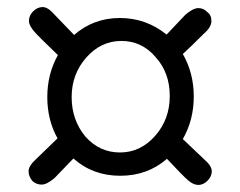

<svg xmlns="http://www.w3.org/2000/svg" viewBox="-20 -566 681 544"><path d="M498 -413Q529 -359 529 -292.5Q529 -226 498 -172L558 -115Q580 -96 580 -81Q580 -66 568 -54Q556 -42 542 -42Q528 -42 513 -55Q498 -68 453 -116Q398 -68 320.5 -68Q243 -68 188 -117L135 -62Q113 -43 98 -43Q83 -43 72 -53Q61 -66 61 -81Q61 -96 82 -115L143 -174Q114 -226 114 -291Q114 -356 144 -410Q84 -468 82 -471Q62 -492 62 -507Q62 -522 74 -534Q86 -546 101 -546Q116 -546 135 -524L190 -467Q245 -515 319.5 -515Q394 -515 452 -468L505 -524Q527 -543 542 -543Q557 -543 567 -532Q579 -524 579 -506.5Q579 -489 558 -471Q519 -432 498 -413ZM421 -404Q382 -450 324 -450Q266 -450 224.5 -403Q183 -356 183 -291Q183 -226 222 -179Q262 -134 320 -134Q378 -134 419.5 -181Q461 -228 461 -294Q461 -360 421 -404Z"/></svg>

Font: Delius Swash Caps
Style: Regular
Weight: 400
Designer: Natalia Raices
Foundry: Natalia Raices
Version: Version 1.002